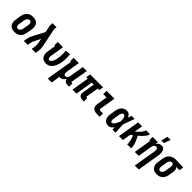

<svg xmlns="http://www.w3.org/2000/svg" viewBox="363 -2417 4292 4292"><g transform="rotate(45 2509.0 -271.0)"><path d="M206 8Q177 8 148.5 2Q120 -4 97 -19Q74 -34 58.5 -57Q43 -80 36 -107.5Q29 -135 29.5 -164.5Q30 -194 35 -223L54 -343Q59 -368 67 -392.5Q75 -417 89.5 -439Q104 -461 124.5 -479Q145 -497 168.5 -508Q192 -519 217 -523.5Q242 -528 267 -528Q296 -528 324.5 -522Q353 -516 376 -501Q399 -486 415 -463Q431 -440 437.5 -412.5Q444 -385 444 -355.5Q444 -326 439 -297L419 -177Q415 -152 407 -127.5Q399 -103 384 -81Q369 -59 349 -41Q329 -23 305.5 -12Q282 -1 256.5 3.5Q231 8 206 8ZM208 -97Q225 -97 242 -105.5Q259 -114 270.5 -128.5Q282 -143 288 -160Q294 -177 297 -194L317 -314Q319 -326 320 -338Q321 -350 320 -362Q319 -374 315.5 -385Q312 -396 305.5 -405Q299 -414 288.5 -418.5Q278 -423 266 -423Q249 -423 232 -414.5Q215 -406 203 -391.5Q191 -377 185 -360Q179 -343 177 -326L157 -206Q155 -194 154 -182Q153 -170 154 -158Q155 -146 158 -135Q161 -124 167.5 -115Q174 -106 185 -101.5Q196 -97 208 -97Z M497 0 509 -74Q516 -114 530.5 -153Q545 -192 566 -230L702 -483L672 -628Q672 -630 671 -632.5Q670 -635 670 -637H669V-638Q665 -659 666 -682Q667 -705 671 -728L672 -735H798L797 -728Q794 -708 792 -688Q790 -668 793 -649L880 -230Q887 -192 889.5 -153Q892 -114 885 -74L873 0H748L760 -74Q766 -108 765.5 -142Q765 -176 758 -209L738 -307L676 -182Q670 -168 662.5 -155Q655 -142 650 -128.5Q645 -115 640.5 -101Q636 -87 634 -74L622 0Z M1201 8Q1173 8 1146 1Q1119 -6 1097.5 -22Q1076 -38 1062.5 -61Q1049 -84 1043 -111Q1037 -138 1037.5 -166.5Q1038 -195 1043 -223L1074 -415H1050L1051 -520H1217L1165 -206Q1163 -195 1161.5 -183.5Q1160 -172 1161 -161Q1162 -150 1163.5 -139Q1165 -128 1169.5 -118.5Q1174 -109 1183 -103Q1192 -97 1203 -97Q1217 -97 1230 -104.5Q1243 -112 1252.5 -123.5Q1262 -135 1269 -147.5Q1276 -160 1282 -173.5Q1288 -187 1292 -200.5Q1296 -214 1300 -227.5Q1304 -241 1306.5 -254.5Q1309 -268 1311 -282Q1321 -340 1321.5 -397.5Q1322 -455 1316 -511L1440 -521Q1446 -459 1445.5 -395Q1445 -331 1434 -267Q1429 -235 1420.5 -204Q1412 -173 1398.5 -143Q1385 -113 1366.5 -84.5Q1348 -56 1322.5 -34Q1297 -12 1264.5 -2Q1232 8 1201 8Z M1470 215 1574 -415H1550L1551 -520H1717L1665 -206Q1663 -195 1662 -183Q1661 -171 1661 -159.5Q1661 -148 1664 -137Q1667 -126 1672 -116.5Q1677 -107 1687 -102Q1697 -97 1709 -97Q1724 -97 1738.5 -104Q1753 -111 1763 -123Q1773 -135 1778.5 -150Q1784 -165 1786 -179L1843 -520H1968L1901 -119Q1901 -114 1901.5 -110Q1902 -106 1904.5 -103Q1907 -100 1911.5 -98.5Q1916 -97 1920 -97H1937L1936 8H1902Q1879 8 1858 4Q1837 0 1818.5 -10.5Q1800 -21 1788.5 -39Q1777 -57 1775 -79Q1764 -60 1750 -43.5Q1736 -27 1718 -15Q1700 -3 1680 2.5Q1660 8 1640 8Q1635 8 1631 7.5Q1627 7 1622 7Q1622 32 1619.5 57Q1617 82 1613 107L1595 215Z M2371 8Q2352 8 2334.5 5.5Q2317 3 2300.5 -3.5Q2284 -10 2271.5 -21.5Q2259 -33 2251.5 -48.5Q2244 -64 2243 -82Q2242 -100 2245 -119L2294 -415H2230L2162 0H2037L2105 -415H2058L2076 -520H2484L2466 -415H2419L2370 -119Q2370 -114 2370 -110Q2370 -106 2373 -103Q2376 -100 2380 -98.5Q2384 -97 2389 -97H2405V8Z M2812 0Q2789 0 2766.5 -3.5Q2744 -7 2724 -15.5Q2704 -24 2688.5 -39Q2673 -54 2664.5 -74Q2656 -94 2655 -117Q2654 -140 2658 -163L2699 -415H2594L2595 -520H2843L2781 -146Q2780 -138 2780.5 -130Q2781 -122 2785 -116Q2789 -110 2796.5 -107.5Q2804 -105 2812 -105H2895V0Z M3176 8Q3148 8 3121.5 1Q3095 -6 3075 -22.5Q3055 -39 3042.5 -62.5Q3030 -86 3025 -112.5Q3020 -139 3021 -167Q3022 -195 3027 -223L3046 -343Q3050 -367 3057 -390Q3064 -413 3076 -434.5Q3088 -456 3105.5 -474.5Q3123 -493 3144.5 -505.5Q3166 -518 3189.5 -523Q3213 -528 3237 -528Q3259 -528 3279 -520.5Q3299 -513 3313.5 -499Q3328 -485 3338 -466.5Q3348 -448 3355 -429Q3361 -451 3368.5 -474Q3376 -497 3384 -520H3482Q3458 -452 3434 -384Q3410 -316 3384 -249Q3389 -187 3391.5 -124.5Q3394 -62 3398 0H3300Q3300 -19 3300 -38Q3300 -57 3301 -76Q3290 -60 3277 -44.5Q3264 -29 3248 -17Q3232 -5 3213.5 1.5Q3195 8 3176 8ZM3177 -97Q3190 -97 3203 -104Q3216 -111 3226 -120.5Q3236 -130 3243.5 -142Q3251 -154 3258 -166.5Q3265 -179 3270.5 -191.5Q3276 -204 3282 -216.5Q3288 -229 3293 -242Q3298 -255 3302 -268Q3302 -284 3301 -299.5Q3300 -315 3297.5 -330.5Q3295 -346 3292 -361Q3289 -376 3282.5 -389.5Q3276 -403 3264.5 -413Q3253 -423 3237 -423Q3227 -423 3217 -418Q3207 -413 3199.5 -404.5Q3192 -396 3187 -386.5Q3182 -377 3178.5 -367Q3175 -357 3173 -347Q3171 -337 3169 -326L3149 -206Q3147 -196 3146 -185Q3145 -174 3144.5 -163.5Q3144 -153 3145 -142.5Q3146 -132 3148.5 -122Q3151 -112 3158.5 -104.5Q3166 -97 3177 -97Z M3506 0 3592 -520H3717L3684 -320Q3700 -334 3716.5 -349Q3733 -364 3748.5 -379Q3764 -394 3778.5 -410.5Q3793 -427 3806 -444.5Q3819 -462 3829 -481Q3839 -500 3843 -520H3968Q3964 -498 3953.5 -477Q3943 -456 3929 -437Q3915 -418 3899 -400.5Q3883 -383 3866.5 -366.5Q3850 -350 3832 -334Q3814 -318 3796 -303Q3809 -279 3820.5 -255.5Q3832 -232 3842.5 -208Q3853 -184 3862.5 -159Q3872 -134 3879 -108.5Q3886 -83 3890 -55.5Q3894 -28 3890 0H3765Q3770 -32 3765.5 -62.5Q3761 -93 3753.5 -122.5Q3746 -152 3736.5 -180.5Q3727 -209 3716 -237Q3703 -226 3690 -215.5Q3677 -205 3663 -195L3631 0Z M4221 215 4309 -314Q4311 -325 4311.5 -337Q4312 -349 4312 -360.5Q4312 -372 4309.5 -383Q4307 -394 4301.5 -403.5Q4296 -413 4286.5 -418Q4277 -423 4265 -423Q4250 -423 4235 -416Q4220 -409 4210 -397Q4200 -385 4194.5 -370Q4189 -355 4187 -341L4131 0H4006L4074 -415H4050L4051 -520H4217L4206 -452Q4216 -469 4230 -483.5Q4244 -498 4260.5 -508Q4277 -518 4296 -523Q4315 -528 4333 -528Q4352 -528 4369.5 -522.5Q4387 -517 4399.5 -505Q4412 -493 4419.5 -477Q4427 -461 4431.5 -444Q4436 -427 4437.5 -408.5Q4439 -390 4439 -371.5Q4439 -353 4436.5 -334Q4434 -315 4431 -297L4346 215ZM4245 -600 4283 -757H4384L4327 -600Z M4705 8Q4676 8 4647.5 2Q4619 -4 4596.5 -19.5Q4574 -35 4558.5 -58Q4543 -81 4536 -108Q4529 -135 4529.5 -164.5Q4530 -194 4535 -223L4554 -343Q4559 -368 4567.5 -392Q4576 -416 4590.5 -437.5Q4605 -459 4625 -476.5Q4645 -494 4668.5 -505Q4692 -516 4716.5 -522Q4741 -528 4766 -528H4781L5018 -520L5000 -415L4897 -419Q4909 -408 4917.5 -394Q4926 -380 4930 -364Q4934 -348 4934 -331Q4934 -314 4931 -297L4911 -177Q4907 -152 4899.5 -128.5Q4892 -105 4878.5 -83Q4865 -61 4845.5 -42.5Q4826 -24 4802.5 -12.5Q4779 -1 4754.5 3.5Q4730 8 4705 8ZM4707 -97Q4723 -97 4739 -106Q4755 -115 4765.5 -129.5Q4776 -144 4781 -160.5Q4786 -177 4789 -194L4809 -314Q4812 -331 4812.5 -348Q4813 -365 4809.5 -381Q4806 -397 4795.5 -409.5Q4785 -422 4768 -423H4759Q4743 -423 4727 -413.5Q4711 -404 4700.5 -389.5Q4690 -375 4684.5 -359Q4679 -343 4677 -326L4657 -206Q4655 -194 4654 -182Q4653 -170 4653.5 -158.5Q4654 -147 4657 -136Q4660 -125 4666.5 -115.5Q4673 -106 4684 -101.5Q4695 -97 4707 -97Z"/></g></svg>

Font: Iosevka Curly Slab Extrabold
Style: Italic
Weight: 800
Italic angle: -9°
Monospace: yes
Designer: Belleve Invis
Foundry: Belleve Invis
Version: Version 22.1.2; ttfautohint (v1.8.4)